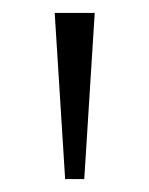

<svg xmlns="http://www.w3.org/2000/svg" viewBox="-20 -734 232 298"><path d="M127 -713.9 110.8 -456.1H81.1L64.9 -713.9Z"/></svg>

Font: Zoram GWebM Light
Style: Regular
Weight: 300
Foundry: Ascender Corporation
Version: Version 1.000